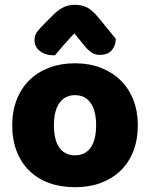

<svg xmlns="http://www.w3.org/2000/svg" viewBox="-20 -765 626 801"><path d="M555 -243Q555 -183 536.5 -135Q518 -87 483.5 -53.5Q449 -20 401 -2Q353 16 293 16Q233 16 185 -1.5Q137 -19 102.5 -52.5Q68 -86 49.5 -134Q31 -182 31 -243Q31 -302 50 -350Q69 -398 103.5 -431.5Q138 -465 186 -483Q234 -501 293 -501Q352 -501 400 -482.5Q448 -464 482.5 -430.5Q517 -397 536 -349Q555 -301 555 -243ZM293 -368Q251 -368 228 -335.5Q205 -303 205 -243Q205 -180 228 -148.5Q251 -117 293 -117Q335 -117 358 -149Q381 -181 381 -243Q381 -303 358 -335.5Q335 -368 293 -368ZM290 -626Q277 -611 266.5 -600Q256 -589 247 -578.5Q238 -568 229 -557.5Q220 -547 209 -534Q170 -534 147 -551.5Q124 -569 124 -598Q124 -618 135 -632.5Q146 -647 168 -669L202 -703Q221 -722 242.5 -733.5Q264 -745 293 -745Q319 -745 341 -735Q363 -725 392 -690L463 -603Q463 -575 446.5 -555.5Q430 -536 396 -536Q376 -536 361 -546.5Q346 -557 330 -577Z"/></svg>

Font: Baloo Thambi 2 ExtraBold
Style: Regular
Weight: 800
Designer: Aadarsh Rajan and Ek Type
Foundry: Ek Type
Version: Version 1.640;hotconv 1.0.111;makeotfexe 2.5.65597; ttfautoh